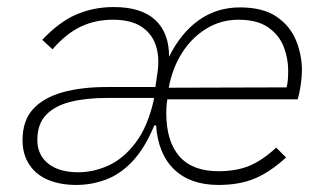

<svg xmlns="http://www.w3.org/2000/svg" viewBox="-20 -519 930 545"><path d="M197 6Q151 6 116.5 -8.5Q82 -23 63 -52Q44 -81 44 -121Q44 -177 74 -209.5Q104 -242 157.5 -257Q211 -272 284 -272H421L426 -306Q434 -353 423 -388Q412 -423 382 -443Q352 -463 300 -463Q251 -463 209.5 -443.5Q168 -424 129 -379L100 -406Q148 -457 197 -478Q246 -499 303 -499Q381 -499 420.5 -462.5Q460 -426 460 -358Q493 -425 544 -461.5Q595 -498 661 -498Q726 -498 764.5 -472Q803 -446 820 -405Q837 -364 837 -319Q837 -300 833.5 -277Q830 -254 825 -237H455Q453 -225 452.5 -215Q452 -205 452 -198Q452 -118 489 -75.5Q526 -33 600 -33Q650 -33 687 -48Q724 -63 764 -100L792 -72Q746 -30 702.5 -12Q659 6 600 6Q521 6 475 -37.5Q429 -81 423 -163H418Q391 -98 356 -61Q321 -24 280 -9Q239 6 197 6ZM202 -30Q246 -30 288.5 -49.5Q331 -69 365 -114Q399 -159 416 -233L420 -259L436 -241H284Q225 -241 180.5 -230Q136 -219 111 -193Q86 -167 86 -122Q86 -79 117 -54.5Q148 -30 202 -30ZM792 -265Q796 -279 797 -291Q798 -303 798 -319Q798 -354 785 -387Q772 -420 741 -441.5Q710 -463 657 -463Q607 -463 565.5 -437.5Q524 -412 496.5 -368.5Q469 -325 459 -270L800 -271Z"/></svg>

Font: Hanken Grotesk ExtraLight
Style: Italic
Weight: 250
Italic angle: -8°
Designer: Alfredo Marco Pradil
Foundry: Hanken Design Co.
Version: Version 3.013